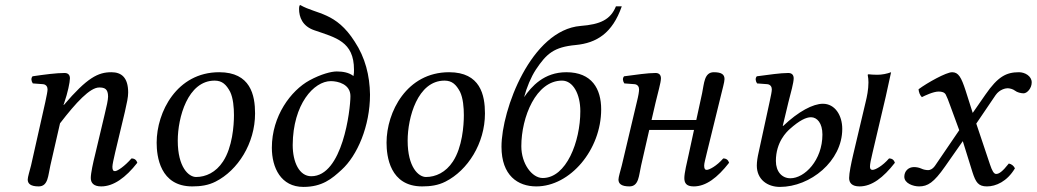

<svg xmlns="http://www.w3.org/2000/svg" viewBox="-20 -723 4077 755"><path d="M433 -124 471 -283C479 -318 484 -341 484 -359C484 -419 457 -439 418 -439C366 -439 323 -418 231 -310L230 -311L233 -320C246 -357 255 -400 255 -415C255 -429 247 -436 234 -436C202 -436 155 -430 108 -423C101 -415 103 -404 109 -395L149 -392C161 -391 167 -382 167 -372C167 -364 164 -349 158 -321L102 -72C97 -52 89 -27 89 -17C89 -1 100 10 132 10C170 10 169 -34 178 -72L216 -238C279 -320 334 -379 370 -379C391 -379 405 -374 405 -343C405 -331 399 -303 392 -275L354 -115C346 -83 337 -42 337 -23C337 -4 348 10 378 10C426 10 474 -24 520 -83C517 -92 511 -100 497 -100C471 -70 442 -50 432 -50C425 -50 422 -55 422 -67C422 -76 427 -98 433 -124Z M596 -162C596 -109 609 10 736 10C768 10 799 6 828 -9C915 -53 983 -159 983 -277C983 -349 965 -439 842 -439C675 -439 596 -282 596 -162ZM679 -170C679 -260 718 -406 824 -406C854 -406 870 -390 885 -362C897 -337 900 -300 900 -270C900 -230 894 -144 857 -88C829 -45 789 -27 751 -27C722 -27 679 -65 679 -170Z M1304 -442C1283 -442 1243 -432 1197 -407C1124 -367 1049 -267 1049 -142C1049 -63 1085 12 1173 12C1247 12 1285 -20 1323 -55C1385 -111 1435 -227 1435 -351C1434 -426 1416 -497 1375 -559C1301 -676 1226 -666 1161 -703H1160C1158 -703 1156 -697 1156 -688C1156 -656 1169 -620 1216 -604C1300 -575 1372 -560 1372 -449C1372 -441 1372 -433 1370 -424C1352 -438 1328 -442 1304 -442ZM1358 -345C1358 -291 1327 -30 1204 -30C1157 -30 1131 -85 1131 -153C1132 -313 1214 -404 1281 -404C1309 -404 1358 -392 1358 -345Z M1500 -162C1500 -109 1513 10 1640 10C1672 10 1703 6 1732 -9C1819 -53 1887 -159 1887 -277C1887 -349 1869 -439 1746 -439C1579 -439 1500 -282 1500 -162ZM1583 -170C1583 -260 1622 -406 1728 -406C1758 -406 1774 -390 1789 -362C1801 -337 1804 -300 1804 -270C1804 -230 1798 -144 1761 -88C1733 -45 1693 -27 1655 -27C1626 -27 1583 -65 1583 -170Z M2344 -293C2344 -373 2308 -439 2207 -439C2119 -439 2070 -383 2041 -341C2051 -379 2068 -420 2087 -449C2129 -512 2158 -538 2244 -546C2326 -554 2388 -592 2425 -698H2402C2381 -646 2341 -627 2263 -621C2069 -605 1952 -292 1952 -146C1952 -33 2016 10 2089 10C2222 10 2344 -134 2344 -293ZM2114 -23C2072 -23 2030 -79 2030 -148C2030 -263 2088 -406 2190 -406C2234 -406 2262 -352 2262 -286C2262 -166 2207 -23 2114 -23Z M2425 -72C2420 -52 2412 -27 2412 -17C2412 -1 2423 10 2455 10C2493 10 2492 -34 2501 -72L2533 -212H2709L2688 -115C2681 -84 2671 -42 2671 -23C2671 -4 2678 10 2708 10C2756 10 2801 -24 2847 -83C2844 -92 2838 -100 2824 -100C2798 -70 2769 -55 2759 -55C2752 -55 2749 -60 2749 -72C2749 -81 2754 -98 2760 -124L2816 -352C2820 -370 2829 -400 2829 -412C2829 -429 2819 -439 2787 -439C2749 -439 2749 -395 2741 -357L2718 -251H2542L2558 -320C2567 -359 2579 -398 2579 -415C2579 -429 2571 -436 2558 -436C2526 -436 2481 -429 2434 -423C2427 -415 2429 -404 2435 -395L2475 -392C2487 -391 2493 -382 2493 -372C2493 -363 2491 -349 2484 -321Z M3080 -320C3090 -359 3101 -398 3101 -415C3101 -429 3093 -436 3080 -436C3048 -436 3003 -429 2956 -423C2949 -415 2951 -404 2957 -395L2997 -392C3009 -391 3015 -382 3015 -372C3015 -363 3012 -349 3006 -321L2963 -123C2959 -106 2956 -87 2956 -72C2956 -17 2998 12 3047 12C3166 12 3292 -89 3292 -216C3292 -270 3263 -315 3216 -315C3177 -315 3120 -285 3060 -228H3058ZM3411 -55C3404 -55 3401 -59 3401 -68C3401 -79 3405 -96 3411 -122L3463 -343L3484 -439C3468 -433 3448 -429 3430 -429C3419 -429 3399 -430 3395 -431L3392 -429C3394 -419 3395 -409 3395 -399C3395 -371 3389 -342 3384 -322L3335 -115C3327 -81 3319 -42 3319 -23C3319 -4 3330 10 3360 10C3408 10 3453 -24 3499 -83C3496 -92 3490 -100 3476 -100C3450 -70 3422 -55 3411 -55ZM3088 -22C3055 -22 3031 -48 3031 -90C3031 -165 3074 -205 3085 -215C3124 -250 3150 -262 3169 -262C3193 -262 3214 -239 3214 -194C3214 -93 3144 -22 3088 -22Z M3716 -309 3752 -211 3658 -73C3648 -58 3637 -54 3630 -54C3622 -54 3611 -56 3603 -60C3594 -64 3584 -66 3574 -66C3552 -66 3536 -50 3536 -28C3536 -2 3571 10 3594 10C3628 10 3652 -5 3696 -68L3766 -168L3804 -46C3817 -6 3827 10 3861 10C3896 10 3940 -9 3971 -61C3967 -70 3958 -78 3947 -80C3921 -47 3908 -39 3897 -39C3888 -39 3881 -52 3873 -76L3819 -237L3895 -349C3911 -372 3935 -376 3942 -376C3950 -376 3963 -373 3972 -366C3979 -360 3995 -356 4005 -356C4019 -356 4037 -376 4037 -399C4037 -424 4010 -439 3987 -439C3937 -439 3904 -422 3855 -351L3805 -279L3777 -367C3760 -419 3749 -439 3724 -439C3701 -439 3627 -398 3592 -372C3593 -361 3597 -349 3605 -341C3617 -347 3650 -363 3671 -363C3684 -363 3694 -360 3699 -351C3703 -343 3710 -327 3716 -309Z"/></svg>

Font: Libertinus Serif
Style: Italic
Weight: 400
Italic angle: -12°
Designer: Philipp H. Poll, Khaled Hosny
Foundry: Caleb Maclennan
Version: Version 7.050;RELEASE